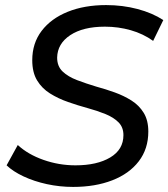

<svg xmlns="http://www.w3.org/2000/svg" viewBox="-20 -728 663 756"><path d="M268 8Q215 8 164.5 -3Q114 -14 72.5 -33.5Q31 -53 6 -77L50 -157Q90 -120 151 -98.5Q212 -77 277 -77Q362 -77 414 -108Q466 -139 466 -196Q466 -227 446.5 -246.5Q427 -266 395 -279Q363 -292 324.5 -302.5Q286 -313 247.5 -326.5Q209 -340 177 -360Q145 -380 126 -411.5Q107 -443 107 -491Q107 -558 144 -606.5Q181 -655 246.5 -681.5Q312 -708 398 -708Q463 -708 521.5 -692.5Q580 -677 623 -649L583 -567Q544 -595 495 -609Q446 -623 393 -623Q307 -623 256.5 -589.5Q206 -556 205 -501Q205 -467 226.5 -446.5Q248 -426 283.5 -412.5Q319 -399 359 -387Q396 -377 432 -364Q468 -351 498 -332Q528 -313 546 -283.5Q564 -254 564 -210Q564 -142 526.5 -93Q489 -44 422 -18Q355 8 268 8Z"/></svg>

Font: Montserrat Medium
Style: Italic
Weight: 500
Italic angle: -11.3°
Designer: Julieta Ulanovsky
Foundry: Julieta Ulanovsky
Version: Version 9.000; ttfautohint (v1.8.4.7-5d5b)